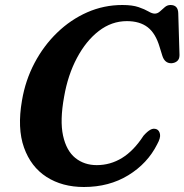

<svg xmlns="http://www.w3.org/2000/svg" viewBox="-20 -734 738 768"><path d="M606.5 -217Q617 -212.5 620 -197.5Q623 -182.5 608.5 -156.5Q570 -80 493.2 -33Q416.5 14 315.5 14Q229 14 166.2 -26.2Q103.5 -66.5 76 -143.8Q48.5 -221 68 -332.5Q81.5 -412.5 118 -481.8Q154.5 -551 208.5 -603.2Q262.5 -655.5 329 -684.8Q395.5 -714 469.5 -714Q509.5 -714 534.2 -705.5Q559 -697 573.8 -688.2Q588.5 -679.5 599 -679.5Q610 -679.5 619.5 -688Q629 -696.5 639 -705.2Q649 -714 662 -714Q692 -714 693 -681.5L698 -513.5Q698 -497 688.2 -489.2Q678.5 -481.5 665 -481Q639 -481 629.5 -510.5L618.5 -546Q602.5 -600.5 570.8 -625Q539 -649.5 487.5 -649.5Q426.5 -649.5 375.2 -610Q324 -570.5 287.8 -502.2Q251.5 -434 236.5 -347.5Q219 -252 232.2 -191.5Q245.5 -131 281.2 -102.2Q317 -73.5 367 -73.5Q421.5 -73.5 468.2 -102.2Q515 -131 554 -191Q569.5 -208.5 581.8 -215.2Q594 -222 606.5 -217Z"/></svg>

Font: Fraunces 9pt Soft SemiBold
Style: Italic
Weight: 600
Italic angle: -16°
Version: Version 1.000;[b76b70a41]